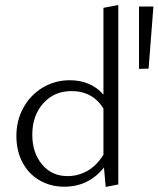

<svg xmlns="http://www.w3.org/2000/svg" viewBox="-20 -736 628 761"><path d="M390 -705 449 -716V-5L399 5L392 -72Q331 4 235 4Q179 4 135.5 -22Q92 -48 68.5 -93.5Q45 -139 45 -197Q45 -259 73 -309.5Q101 -360 149.5 -389Q198 -418 257 -418Q298 -418 332 -403.5Q366 -389 390 -361ZM588 -710 569 -464 531 -463V-710ZM390 -123V-306Q347 -375 263 -375Q195 -375 151.5 -326.5Q108 -278 108 -202Q108 -131 146.5 -84.5Q185 -38 248 -38Q289 -38 326 -58.5Q363 -79 390 -123Z"/></svg>

Font: Isabella Sans
Style: Regular
Weight: 400
Designer: Original fonts by Christian Thalmann (Catharsis Fonts), Modifications by Cristiano Sobral
Version: Version 0.002;July 12, 2020;FontCreator 13.0.0.2655 64-bit; 